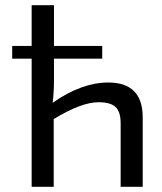

<svg xmlns="http://www.w3.org/2000/svg" viewBox="-20 -720 625 740"><path d="M188 -494V-410Q188 -366 183 -324Q295 -402 397 -402Q530 -402 530 -268V0H445V-245Q445 -289 425.5 -307.5Q406 -326 360 -326Q293 -326 187 -261V0H102V-494H27V-543H102V-700H188V-543H374V-494Z"/></svg>

Font: Exo 2.0
Style: Regular
Weight: 400
Designer: Natanael Gama
Version: Version 1.001;PS 001.001;hotconv 1.0.70;makeotf.lib2.5.58329